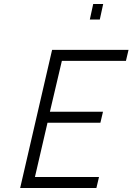

<svg xmlns="http://www.w3.org/2000/svg" viewBox="-20 -942 664 962"><path d="M463 0 476 -55H155L218 -327H483L496 -382H230L290 -637H611L624 -692H241L81 0ZM480 -844 497 -922H447L430 -844Z"/></svg>

Font: RazerF5 Light
Style: Italic
Weight: 300
Foundry: Razer Inc.
Version: Version 2